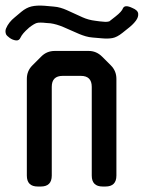

<svg xmlns="http://www.w3.org/2000/svg" viewBox="-38 -671 525 701"><path d="M100 10H111Q151 10 151 -30V-354Q151 -394 191 -394H257Q297 -394 297 -354V-30Q297 10 337 10H347Q387 10 387 -30V-383Q387 -412 367 -432L335 -464Q314 -485 286 -485H162Q133 -485 113 -465L80 -432Q60 -412 60 -383V-30Q60 10 100 10ZM361 -593 356 -592Q350 -590 326 -593L311 -595Q285 -598 263 -608L206 -634Q195 -639 183 -642.5Q171 -646 158 -647L124 -650Q96 -652 77 -647.5Q58 -643 40 -628L15 -607Q5 -599 -3 -589Q-11 -579 -16 -567Q-20 -557 -16 -546Q-13 -540 -2.5 -532.5Q8 -525 20 -523.5Q32 -522 37 -534Q44 -549 66 -568L68 -570Q86 -584 96 -587Q106 -590 132 -587L146 -586Q168 -583 194 -572L251 -547Q263 -542 275 -538.5Q287 -535 300 -534L335 -531Q356 -529 372.5 -532Q389 -535 409 -551L434 -571Q449 -583 458.5 -596Q468 -609 466.5 -621.5Q465 -634 445 -642Q418 -655 411 -641Q407 -629 384 -611Z"/></svg>

Font: WDXL Lubrifont TC
Style: Regular
Weight: 400
Designer: [WDXL Lubrifont] Copyright 2020-2022 (c) NightFurySL2001, Skr-ZERO; [ZCOOL QingKe HuangYou] Copyright 2018-2022 (c) The 
Version: Version 2.001;hotconv 1.1.1;makeotfexe 2.6.0